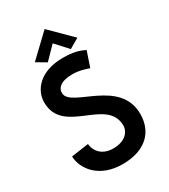

<svg xmlns="http://www.w3.org/2000/svg" viewBox="-220 -1017 1001 1134"><g transform="rotate(-30 280.5 -450.0)"><path d="M37 -178C40 -89 118 11 273 11C444 11 512 -85 512 -194C512 -433 184 -430 173 -527C169 -565 200 -598 281 -598C324 -598 354 -588 391 -576C403 -612 426 -679 426 -680C386 -699 349 -710 280 -710C125 -710 54 -621 54 -537C54 -311 391 -380 391 -184C391 -150 362 -97 272 -97C204 -97 161 -137 155 -195ZM415 -770 273 -911 125 -770 191 -731 272 -814 348 -731Z"/></g></svg>

Font: Advent Pro
Style: Bold
Weight: 700
Designer: Andreas Kalpakidis
Foundry: Andreas Kalpakidis
Version: Version 2.002 2008